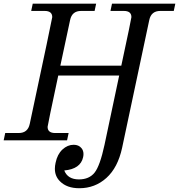

<svg xmlns="http://www.w3.org/2000/svg" viewBox="-49 -752 960 1029"><path d="M376 256.8Q309.1 256.8 272.5 219.7Q245.1 192.9 245.1 152.3Q245.1 137.2 249 120.1Q258.3 74.7 285.6 49.3Q313 23.9 345.7 23.9Q373 23.9 387.7 42Q398.4 54.7 398.4 73.7Q398.4 81.5 396.5 90.3Q382.8 153.8 295.4 161.6Q314 209.5 374 209.5Q428.7 209.5 457.8 173.3Q486.8 137.2 511.2 23.9L589.8 -347.2H263.2Q206.1 -79.6 206.1 -72.3Q206.1 -39.1 246.6 -39.1H318.8L310.5 0H-29.3L-21 -39.1H51.3Q100.1 -39.1 110.4 -87.9Q231 -652.8 231 -660.2Q231 -693.4 190.4 -693.4H118.2L126.5 -732.4H466.3L458 -693.4H385.7Q336.9 -693.4 326.7 -644.5L274.4 -399.9H601.1Q655.3 -652.8 655.3 -660.2Q655.3 -693.4 614.7 -693.4H543L551.3 -732.4H890.6L882.3 -693.4H810.1Q761.2 -693.4 751 -644.5L605.5 40Q582.5 146.5 521.2 201.7Q460 256.8 376 256.8Z"/></svg>

Font: Munson
Style: Italic
Weight: 400
Italic angle: -12°
Designer: Paul James MIller
Foundry: High-Logic / Made with FontCreator
Version: Version 2.10;May 5, 2019;FontCreator 11.5.0.2430 64-bit